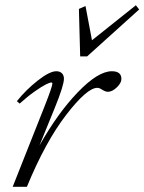

<svg xmlns="http://www.w3.org/2000/svg" viewBox="-20 -719 556 739"><path d="M288.6 -502 283.7 -684.6 309.1 -695.8 334 -564 502.9 -698.7 515.6 -682.6 315.4 -502ZM28.8 0 152.8 -313Q181.6 -386.2 181.6 -397.5Q181.6 -401.4 177.2 -401.4Q171.4 -401.4 156.5 -394Q141.6 -386.7 113.8 -367.2Q85.9 -347.7 55.7 -320.3L44.9 -329.6Q79.6 -373 125.2 -408.9Q170.9 -444.8 196.8 -444.8Q210.4 -444.8 218.3 -437Q226.1 -429.2 226.1 -416Q226.1 -390.6 191.4 -305.2L131.8 -158.7Q202.1 -283.7 279.8 -364.3Q357.4 -444.8 410.6 -444.8Q447.3 -444.8 447.3 -415Q447.3 -399.9 429.7 -382.8Q412.1 -365.7 395 -365.7Q386.2 -365.7 372.6 -374Q362.8 -380.9 354.5 -380.9Q314.9 -380.9 234.9 -277.1Q154.8 -173.3 83.5 0Z"/></svg>

Font: Elstob Light
Style: Italic
Weight: 300
Italic angle: -20°
Designer: Peter S. Baker
Version: Version 1.015